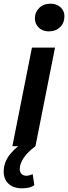

<svg xmlns="http://www.w3.org/2000/svg" viewBox="-38 -792 369 1040"><path d="M135 -534H260L154 0H29ZM151 -692Q151 -726 174.5 -749Q198 -772 236 -772Q269 -772 290 -752.5Q311 -733 311 -705Q311 -668 287.5 -645Q264 -622 226 -622Q193 -622 172 -642.5Q151 -663 151 -692ZM-18 138Q-18 85 18.5 41Q55 -3 117 -38L154 0Q112 31 90.5 63Q69 95 69 124Q69 140 78.5 150Q88 160 104 160Q119 160 139 151L148 211Q125 228 82 228Q34 228 8 203Q-18 178 -18 138Z"/></svg>

Font: Montserrat Alternates SemiBold
Style: Italic
Weight: 600
Italic angle: -11.3°
Designer: Julieta Ulanovsky
Foundry: Julieta Ulanovsky
Version: Version 7.200